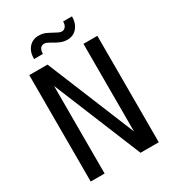

<svg xmlns="http://www.w3.org/2000/svg" viewBox="-213 -1021 1028 1139"><g transform="rotate(-30 301.0 -452.0)"><path d="M140.1 -797.4H201.2V-800.3C201.2 -814.9 204.6 -826.2 210.9 -834.5C217.3 -842.8 227.1 -846.7 236.8 -846.7C240.2 -846.7 245.6 -846.2 251 -844.2C257.3 -841.8 264.2 -838.4 271 -834.5L298.8 -818.4C318.8 -808.1 329.6 -803.7 338.9 -801.3C348.6 -798.8 358.9 -797.4 369.6 -797.4C397.5 -797.4 419.4 -807.1 436 -826.7C453.1 -846.7 461.4 -871.6 461.9 -904.3H400.9V-901.4C400.9 -888.2 397.5 -877.4 391.1 -869.1C384.8 -860.8 376.5 -856.4 366.2 -856.4C361.3 -856.4 356 -857.4 350.6 -859.4C344.7 -861.3 338.4 -864.3 331.1 -868.7L303.2 -883.3C286.1 -892.6 274.4 -897.9 264.6 -900.4C254.4 -902.8 243.7 -904.3 232.4 -904.3C204.1 -904.3 182.1 -894.5 165.5 -875.5C147.5 -855 140.1 -828.6 140.1 -797.4ZM67.9 0H163.1V-600.1L409.2 0H534.2V-729H439V-128.9L192.9 -729H67.9Z"/></g></svg>

Font: Hack
Style: Regular
Weight: 400
Monospace: yes
Designer: Christopher Simpkins
Foundry: Christopher Simpkins
Version: Version 2.010